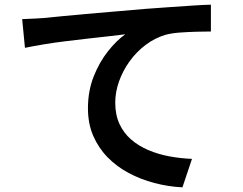

<svg xmlns="http://www.w3.org/2000/svg" viewBox="-20 -763 1040 823"><path d="M75 -681Q105 -682 131 -683.5Q157 -685 171 -686Q200 -689 245.5 -693.5Q291 -698 348 -703Q405 -708 470 -713.5Q535 -719 604 -725Q657 -729 708 -732.5Q759 -736 804 -739Q849 -742 884 -743V-628Q857 -628 821.5 -627Q786 -626 751.5 -623.5Q717 -621 690 -614Q643 -600 603.5 -570Q564 -540 535 -499.5Q506 -459 490 -413.5Q474 -368 474 -323Q474 -271 492 -232Q510 -193 541.5 -165.5Q573 -138 615 -120Q657 -102 705 -93Q753 -84 803 -82L762 40Q701 37 642 21.5Q583 6 531.5 -21.5Q480 -49 441 -89Q402 -129 379.5 -181Q357 -233 357 -299Q357 -373 381.5 -435Q406 -497 443 -543.5Q480 -590 517 -616Q487 -612 445.5 -607.5Q404 -603 356 -597.5Q308 -592 259 -586Q210 -580 165.5 -572.5Q121 -565 87 -558Z"/></svg>

Font: Noto Sans KR SemiBold
Style: Regular
Weight: 600
Designer: Ryoko NISHIZUKA  (kana, bopomofo & ideographs); Paul D. Hunt (Latin, Greek & Cyrillic); Sandoll Communications , Soo-you
Foundry: Adobe
Version: Version 2.004-H2;hotconv 1.0.118;makeotfexe 2.5.65603